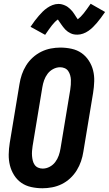

<svg xmlns="http://www.w3.org/2000/svg" viewBox="-20 -997 581 1025"><path d="M207 8Q176 8 146.5 1.5Q117 -5 94 -21Q71 -37 55.5 -61.5Q40 -86 33 -114Q26 -142 26.5 -172.5Q27 -203 32 -234L84 -548Q88 -574 96.5 -599Q105 -624 119.5 -647.5Q134 -671 155 -690Q176 -709 200.5 -721Q225 -733 251 -738Q277 -743 302 -743Q333 -743 362.5 -736.5Q392 -730 415 -714Q438 -698 454 -673.5Q470 -649 477 -621Q484 -593 483 -562.5Q482 -532 477 -501L425 -187Q421 -161 412.5 -136Q404 -111 389.5 -87.5Q375 -64 354.5 -45Q334 -26 309.5 -14Q285 -2 258.5 3Q232 8 207 8ZM208 -97Q227 -97 245 -106.5Q263 -116 275 -132Q287 -148 293.5 -166.5Q300 -185 303 -204L355 -518Q357 -531 358 -544.5Q359 -558 358.5 -570.5Q358 -583 354.5 -595.5Q351 -608 344 -618Q337 -628 325.5 -633Q314 -638 301 -638Q282 -638 264 -628.5Q246 -619 234 -603Q222 -587 215.5 -568.5Q209 -550 206 -531L154 -217Q152 -204 151 -190.5Q150 -177 151 -164.5Q152 -152 155 -139.5Q158 -127 165 -117Q172 -107 183.5 -102Q195 -97 208 -97ZM221 -811 143 -854Q155 -872 166 -886.5Q177 -901 187.5 -913Q198 -925 208 -935Q218 -945 231.5 -954.5Q245 -964 260.5 -970Q276 -976 292 -976Q301 -976 309.5 -974Q318 -972 327 -968Q336 -964 342 -959.5Q348 -955 355 -948.5Q362 -942 367.5 -935Q373 -928 377 -921.5Q381 -915 386 -907.5Q391 -900 395 -894Q411 -906 426.5 -925.5Q442 -945 464 -977L541 -933Q529 -916 518 -901Q507 -886 497 -874.5Q487 -863 476.5 -852.5Q466 -842 452.5 -832.5Q439 -823 423.5 -817.5Q408 -812 393 -812Q383 -812 374.5 -813.5Q366 -815 357.5 -819Q349 -823 342.5 -827.5Q336 -832 329 -839Q322 -846 317 -853Q312 -860 307.5 -866Q303 -872 297.5 -880.5Q292 -889 289 -893Q273 -882 257.5 -862Q242 -842 221 -811Z"/></svg>

Font: Iosevka SS04 Extrabold Oblique
Style: Regular
Weight: 800
Italic angle: -9°
Monospace: yes
Designer: Belleve Invis
Foundry: Belleve Invis
Version: Version 19.0.0; ttfautohint (v1.8.4)